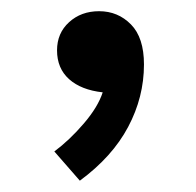

<svg xmlns="http://www.w3.org/2000/svg" viewBox="-20 -164 348 341"><path d="M162.4 0Q154 26 128.8 55.4Q103.6 84.8 76.5 105L121.8 156.9Q179.5 114.4 207.6 61.4Q235.7 8.5 235.7 -49.5Q235.7 -97.2 212.6 -120.6Q189.5 -144.1 156 -144.1Q124.1 -144.1 102.7 -124.6Q81.3 -105.2 81.3 -74.6Q81.3 -42.6 102.7 -23.4Q124.2 -4.2 162.4 0Z"/></svg>

Font: Estedad-FD VF
Style: Regular
Weight: 100
Designer: Amin Abedi
Version: Version 7.3